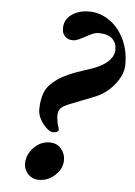

<svg xmlns="http://www.w3.org/2000/svg" viewBox="-50 -700 531 753"><g transform="rotate(5 215.0 -323.5)"><path d="M109 -261Q109 -300 120.5 -329Q132 -358 167.5 -383Q203 -408 270 -429Q386 -462 386 -521Q386 -548 368.5 -564Q351 -580 314 -580Q300 -580 282 -570.5Q264 -561 258 -558Q255 -556 241 -549.5Q227 -543 216 -543Q197 -543 185 -555.5Q173 -568 174 -588Q174 -621 202 -641Q230 -661 271 -661Q312 -661 348.5 -637Q385 -613 407.5 -568.5Q430 -524 430 -467Q430 -427 398.5 -387.5Q367 -348 321 -330L227 -293Q201 -283 191.5 -272.5Q182 -262 182 -245Q182 -230 185 -216Q186 -210 189 -202Q192 -194 192 -189Q192 -177 168 -177Q160 -177 145.5 -189.5Q131 -202 120 -221.5Q109 -241 109 -261ZM72 -45Q72 -81 99 -108.5Q126 -136 161 -136Q190 -136 206.5 -116.5Q223 -97 223 -72Q223 -38 195 -12Q167 14 130 14Q106 14 89 -3.5Q72 -21 72 -45Z"/></g></svg>

Font: EB Garamond ExtraBold
Style: Italic
Weight: 800
Italic angle: -17.2°
Designer: Georg Duffner and Octavio Pardo
Foundry: Georg Duffner
Version: Version 1.000